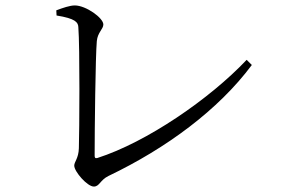

<svg xmlns="http://www.w3.org/2000/svg" viewBox="-20 -696 1040 706"><path d="M187 -658 188 -639C257 -628 267 -614 268 -597C274 -522 272 -212 270 -151C269 -114 253 -101 253 -87C253 -65 301 -10 325 -10C346 -10 348 -34 379 -49C592 -151 783 -292 906 -457L887 -476C751 -332 519 -173 338 -115C330 -113 328 -116 328 -124C328 -216 331 -490 336 -545C339 -577 360 -589 360 -606C360 -630 296 -676 255 -676C237 -676 211 -667 187 -658Z"/></svg>

Font: Noto Serif CJK KR
Style: Regular
Weight: 400
Designer: Ryoko NISHIZUKA 西塚涼子 (kana & ideographs); Frank Grießhammer (Latin, Greek & Cyrillic); Wenlong ZHANG 张文龙 (bopomofo); San
Foundry: Adobe
Version: Version 2.001;hotconv 1.1.0;makeotfexe 2.6.0